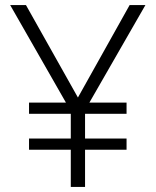

<svg xmlns="http://www.w3.org/2000/svg" viewBox="-20 -800 611 754"><path d="M286 -417 489 -780H551L331 -397H477V-353H314V-256H477V-212H314V-66H258V-212H94V-256H258V-353H94V-397H239L20 -780H82Z"/></svg>

Font: Noto Sans Malayalam UI Light
Style: Regular
Weight: 300
Designer: Jelle Bosma - Monotype Design Team
Foundry: Monotype Imaging Inc.
Version: Version 2.104; ttfautohint (v1.8.4.7-5d5b)